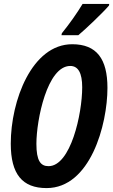

<svg xmlns="http://www.w3.org/2000/svg" viewBox="-20 -951 578 981"><path d="M296 -781 294 -771H380C413 -798 508 -888 537 -923L538 -931H402C373 -883 337 -832 296 -781ZM218 10C441 10 529 -313 529 -502C529 -650 474 -725 349 -725C143 -725 35 -437 35 -217C35 -61 94 10 218 10ZM228 -102C187 -102 166 -130 166 -216C166 -338 221 -614 339 -614C379 -614 400 -579 400 -505C400 -369 341 -102 228 -102Z"/></svg>

Font: Noto Sans ExtraCondensed
Style: Bold Italic
Weight: 700
Width: 2
Italic angle: -12°
Designer: Monotype Design Team
Foundry: Monotype Imaging Inc.
Version: Version 2.013